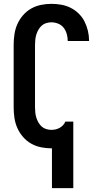

<svg xmlns="http://www.w3.org/2000/svg" viewBox="-20 -763 540 998"><path d="M250 215V8Q249 8 248.5 8Q248 8 247 8Q220 8 193 2.5Q166 -3 142 -16.5Q118 -30 99.5 -51.5Q81 -73 70 -98Q59 -123 55 -150.5Q51 -178 51 -205V-530Q51 -557 55 -584.5Q59 -612 70 -637Q81 -662 99.5 -683.5Q118 -705 142 -718.5Q166 -732 193 -737.5Q220 -743 247 -743Q273 -743 298.5 -738.5Q324 -734 347 -722.5Q370 -711 389 -692.5Q408 -674 419.5 -651Q431 -628 437 -602.5Q443 -577 443 -551Q443 -551 443 -551Q443 -551 443 -550H332Q332 -551 332 -551Q332 -551 332 -551Q332 -569 327 -586.5Q322 -604 311 -618.5Q300 -633 282.5 -640Q265 -647 247 -647Q234 -647 220.5 -643Q207 -639 197 -630Q187 -621 180 -609Q173 -597 169 -584Q165 -571 163.5 -557.5Q162 -544 162 -530V-205Q162 -191 163.5 -177.5Q165 -164 169 -151Q173 -138 180 -126Q187 -114 197 -105Q207 -96 220.5 -92Q234 -88 247 -88Q259 -88 269.5 -90.5Q280 -93 290 -98.5Q300 -104 307.5 -112Q315 -120 320 -131H361V215Z"/></svg>

Font: Zed Mono
Style: Bold
Weight: 700
Monospace: yes
Designer: Belleve Invis
Foundry: Belleve Invis
Version: Version 1.0.0; ttfautohint (v1.8.4)